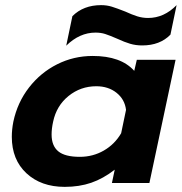

<svg xmlns="http://www.w3.org/2000/svg" viewBox="-20 -713 708 748"><path d="M262 -650Q305 -693 374 -693Q396 -693 415.5 -687Q435 -681 468 -668Q494 -656 514.5 -649.5Q535 -643 557 -643Q619 -643 668 -693L644 -578Q603 -536 534 -536Q509 -536 487 -542.5Q465 -549 437 -562Q407 -575 390 -580.5Q373 -586 352 -586Q290 -586 238 -535ZM26 -180Q26 -208 32 -239Q48 -314 93 -372Q138 -430 202.5 -462.5Q267 -495 341 -495Q451 -495 503 -437L513 -480H664L562 0H416L427 -52Q382 -17 335.5 -1Q289 15 232 15Q140 15 83 -38Q26 -91 26 -180ZM452 -194 471 -285Q466 -326 434 -351.5Q402 -377 355 -377Q294 -377 247 -339Q200 -301 187 -239Q181 -212 181 -189Q181 -145 207 -123.5Q233 -102 291 -102Q342 -102 384.5 -126.5Q427 -151 452 -194Z"/></svg>

Font: Prompt Semibold
Style: Italic
Weight: 600
Italic angle: -12°
Designer: Katatrad Team
Foundry: CadsonDemak
Version: Version 1.000